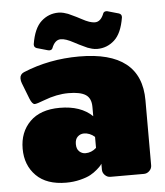

<svg xmlns="http://www.w3.org/2000/svg" viewBox="-52 -754 696 809"><g transform="rotate(-5 296.0 -349.5)"><path d="M225 -708.3Q235.8 -708.3 247.1 -705.4Q258.3 -702.5 265.4 -699.6Q272.5 -696.7 284.2 -690.8Q295.8 -685 300 -683.3Q302.5 -682.5 320 -672.9Q337.5 -663.3 350.8 -658.8Q364.2 -654.2 375 -654.2Q400 -654.2 413.3 -689.2Q416.7 -696.7 426.7 -696.7Q430.8 -696.7 432.5 -695.8L479.2 -682.5Q490 -678.3 490 -668.3V-665Q479.2 -598.3 447.9 -570Q416.7 -541.7 375 -541.7Q364.2 -541.7 352.9 -544.6Q341.7 -547.5 334.6 -550.4Q327.5 -553.3 315.8 -559.2Q304.2 -565 300 -566.7Q297.5 -567.5 280 -577.1Q262.5 -586.7 249.2 -591.2Q235.8 -595.8 225 -595.8Q200 -595.8 186.7 -560.8Q183.3 -553.3 173.3 -553.3Q169.2 -553.3 167.5 -554.2L120.8 -567.5Q110 -571.7 110 -581.7V-585Q120.8 -651.7 152.1 -680Q183.3 -708.3 225 -708.3ZM287.5 -108.3Q312.5 -108.3 333.3 -126.7V-173.3Q312.5 -191.7 287.5 -191.7Q272.5 -191.7 261.2 -181.2Q250 -170.8 250 -150Q250 -129.2 261.2 -118.8Q272.5 -108.3 287.5 -108.3ZM195.8 -308.3Q284.2 -308.3 333.3 -260.8V-300Q333.3 -336.7 310.4 -351.7Q287.5 -366.7 237.5 -366.7Q187.5 -366.7 133.3 -345.8Q100.8 -333.3 92.5 -333.3Q81.7 -333.3 71.7 -358.3L45.8 -425Q41.7 -435 41.7 -445.8Q41.7 -463.3 58.3 -470.8Q168.3 -516.7 295.8 -516.7Q558.3 -516.7 558.3 -308.3V-33.3Q558.3 -20 548.3 -10Q538.3 0 525 0H383.3Q370 0 360 -10Q350 -20 350 -33.3V-58.3Q348.3 -55.8 345 -51.2Q341.7 -46.7 328.3 -35Q315 -23.3 299.2 -14.6Q283.3 -5.8 255.4 1.2Q227.5 8.3 195.8 8.3Q113.3 8.3 69.2 -35.8Q25 -80 25 -150Q25 -220 69.2 -264.2Q113.3 -308.3 195.8 -308.3Z"/></g></svg>

Font: BoonTook Mon
Style: Regular
Weight: 400
Designer: Sungsit Sawaiwan
Foundry: FontUni
Version: Version 3.0